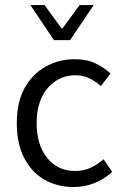

<svg xmlns="http://www.w3.org/2000/svg" viewBox="-20 -733 495 765"><path d="M272.5 12.2Q208.5 12.2 157.2 -17.1Q106 -46.4 76.4 -103.3Q46.9 -160.2 46.9 -242.7Q46.9 -326.7 78.6 -383.1Q110.4 -439.5 163.1 -468.3Q215.8 -497.1 277.3 -497.1Q326.2 -497.1 361.1 -480.2Q396 -463.4 420.4 -439.9L381.8 -390.1Q359.9 -409.7 335.2 -421.4Q310.5 -433.1 280.8 -433.1Q236.3 -433.1 201.2 -409.9Q166 -386.7 146 -344.2Q126 -301.8 126 -242.7Q126 -155.8 168 -103.8Q210 -51.8 278.8 -51.8Q314 -51.8 342.3 -65.2Q370.6 -78.6 392.6 -98.6L427.2 -47.9Q395 -19 355.7 -3.4Q316.4 12.2 272.5 12.2ZM194.8 -573.2 101.1 -712.9H157.2L225.1 -620.1H229L297.4 -712.9H353.5L259.3 -573.2Z"/></svg>

Font: Varta Light
Style: Regular
Weight: 400
Version: Version 1.004